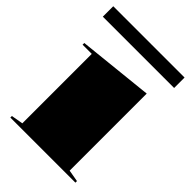

<svg xmlns="http://www.w3.org/2000/svg" viewBox="-206 -780 872 872"><g transform="rotate(45 229.5 -344.0)"><path d="M24 0V-10L81 -20V-466H22V-477L385 -515V-20L442 -10V0ZM-3 -621V-688H455V-621Z"/></g></svg>

Font: Kalnia SemiExpanded SemiBold
Style: Regular
Weight: 600
Width: 6
Designer: Frida Medrano
Foundry: Frida Medrano
Version: Version 1.105